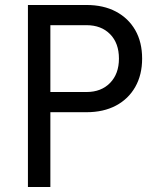

<svg xmlns="http://www.w3.org/2000/svg" viewBox="-20 -750 640 770"><path d="M92 0V-730H327Q395 -730 445 -703.5Q495 -677 522.5 -629Q550 -581 550 -515Q550 -450 522.5 -401.5Q495 -353 445 -326.5Q395 -300 327 -300H182V0ZM182 -381H327Q386 -381 421.5 -417.5Q457 -454 457 -515Q457 -577 421.5 -613Q386 -649 327 -649H182Z"/></svg>

Font: JetBrains Mono
Style: Regular
Weight: 400
Monospace: yes
Designer: Philipp Nurullin, Konstantin Bulenkov
Foundry: JetBrains
Version: Version 2.305